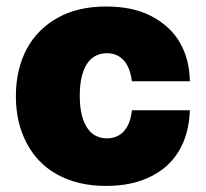

<svg xmlns="http://www.w3.org/2000/svg" viewBox="-20 -573 647 602"><path d="M312.5 9.9Q266.3 9.9 227.6 0.4Q188.9 -9.2 157.7 -26.8Q126.4 -44.4 103 -69.1Q79.5 -93.8 63.6 -124.3Q29.8 -187.9 29.8 -271.3Q29.8 -315.3 38.9 -353Q47.9 -390.6 64.8 -421.3Q81.7 -452.1 105.8 -476Q130 -500 160.5 -517Q223.7 -552.6 312.5 -552.6Q396.7 -552.6 454.2 -522.7Q514.6 -490.8 544.4 -438.9Q574.2 -387.1 575.3 -318.2H393.5Q390.6 -341.3 383.7 -358Q376.8 -374.6 366.5 -385.3Q356.2 -396 343.2 -401.1Q330.3 -406.2 315.3 -406.2Q296.5 -406.2 280.7 -398.4Q264.9 -390.6 253.7 -374.3Q242.5 -358 236.3 -332.7Q230.1 -307.5 230.1 -272.7Q230.1 -237.6 236.5 -212.4Q242.9 -187.1 254.3 -170.8Q265.6 -154.5 281.2 -146.8Q296.9 -139.2 315.3 -139.2Q330.6 -139.2 344.1 -144.5Q357.6 -149.9 367.7 -160.7Q377.8 -171.5 384.6 -188.2Q391.3 -204.9 393.5 -227.3H575.3Q573.9 -188.2 564.8 -155.9Q555.8 -123.6 539.8 -97.7Q523.8 -71.7 501.8 -52.2Q479.8 -32.7 452.1 -19.2Q393.8 9.9 312.5 9.9Z"/></svg>

Font: Linik Sans Black
Style: Regular
Weight: 900
Designer: Fonts by Rasmus Andersson / Changes by Cristiano Sobral with parts from Marc Monis
Foundry: rsms
Version: Version 3.020; ttfautohint (v1.6)